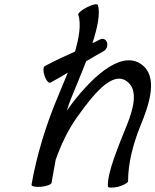

<svg xmlns="http://www.w3.org/2000/svg" viewBox="-20 -845 715 883"><path d="M212 -465C239 -479 265 -495 292 -511C277 -475 262 -439 248 -405C191 -270 149 -132 125 4C123 12 143 16 168 14C193 12 215 4 217 -4C223 -37 229 -73 236 -110C260 -178 291 -245 335 -307C409 -410 495 -519 562 -472C617 -434 595 -348 564 -271C526 -176 473 -52 476 12C476 19 497 20 523 14C548 7 569 -4 569 -12C569 -93 591 -179 624 -262C670 -372 708 -495 629 -550C533 -617 391 -482 287 -336C294 -358 301 -378 308 -395C329 -447 354 -505 376 -563C403 -579 430 -595 457 -610C470 -617 477 -635 472 -650C467 -665 452 -671 439 -663C428 -657 416 -651 405 -646C429 -720 442 -785 430 -822C428 -829 406 -825 381 -812C356 -800 338 -784 340 -778C354 -734 344 -673 325 -608C279 -587 232 -566 186 -541C178 -537 178 -517 185 -496C192 -475 204 -461 212 -465Z"/></svg>

Font: Nupuram Condensed Oblique
Style: Regular
Weight: 400
Width: 3
Designer: Santhosh Thottingal (santhosh.thottingal@gmail.com)
Foundry: SMC
Version: Version 1.000